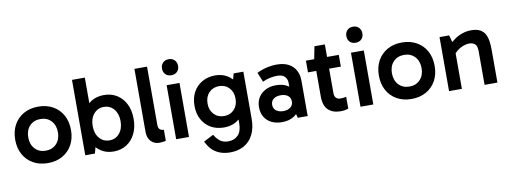

<svg xmlns="http://www.w3.org/2000/svg" viewBox="-69 -1111 4537 1708"><g transform="rotate(-10 2199.5 -257.0)"><path d="M283 11Q208 11 151 -21Q94 -53 62.5 -110.5Q31 -168 31 -243Q31 -320 62.5 -377.5Q94 -435 151 -467Q208 -499 283 -499Q358 -499 415 -467Q472 -435 503.5 -377.5Q535 -320 535 -243Q535 -168 503.5 -110.5Q472 -53 415 -21Q358 11 283 11ZM283 -101Q343 -101 380 -140.5Q417 -180 417 -244Q417 -308 380 -347.5Q343 -387 283 -387Q223 -387 186 -348Q149 -309 149 -244Q149 -180 186 -140.5Q223 -101 283 -101Z M876 11Q811 11 762.5 -21Q714 -53 686.5 -110.5Q659 -168 659 -245Q659 -323 686 -380.5Q713 -438 761.5 -468.5Q810 -499 876 -499Q943 -499 994 -467Q1045 -435 1073 -378Q1101 -321 1101 -245Q1101 -169 1073 -111.5Q1045 -54 994.5 -21.5Q944 11 876 11ZM621 0V-681H737V-368H727V-107H737L708 0ZM857 -93Q913 -93 948 -135Q983 -177 983 -245Q983 -312 948 -353.5Q913 -395 857 -395Q802 -395 766.5 -353.5Q731 -312 731 -244Q731 -176 766.5 -134.5Q802 -93 857 -93Z M1290 5Q1261 5 1237 -8.5Q1213 -22 1199 -48.5Q1185 -75 1185 -116V-681H1299V-157Q1299 -124 1314 -113Q1329 -102 1349 -102V-3Q1337 1 1321.5 3Q1306 5 1290 5Z M1558 0H1442V-488H1558ZM1427 -640Q1427 -672 1446.5 -692.5Q1466 -713 1500 -713Q1532 -713 1552 -692.5Q1572 -672 1572 -640Q1572 -608 1552 -588Q1532 -568 1500 -568Q1466 -568 1446.5 -588Q1427 -608 1427 -640Z M1896 199Q1855 199 1816.5 187.5Q1778 176 1746 149.5Q1714 123 1691 79L1683 64L1772 18Q1797 59 1825 79Q1853 99 1897 99Q1952 99 1985.5 64Q2019 29 2019 -43V-157H2029V-382H2019L2047 -488H2135V-64Q2135 22 2104.5 81Q2074 140 2020.5 169.5Q1967 199 1896 199ZM1881 -29Q1814 -29 1763 -58Q1712 -87 1683 -140Q1654 -193 1654 -263Q1654 -334 1682.5 -386.5Q1711 -439 1762.5 -469Q1814 -499 1881 -499Q1944 -499 1992 -469.5Q2040 -440 2066.5 -387Q2093 -334 2093 -263Q2093 -192 2066.5 -139Q2040 -86 1992.5 -57.5Q1945 -29 1881 -29ZM1899 -129Q1955 -129 1990 -166.5Q2025 -204 2025 -264Q2025 -324 1990 -361.5Q1955 -399 1899 -399Q1843 -399 1807.5 -361.5Q1772 -324 1772 -263Q1772 -204 1807.5 -166.5Q1843 -129 1899 -129Z M2398 14Q2342 14 2301.5 -6.5Q2261 -27 2239 -64Q2217 -101 2217 -152Q2217 -202 2239.5 -239Q2262 -276 2303 -297.5Q2344 -319 2398 -319Q2469 -319 2512.5 -287Q2556 -255 2572 -197L2514 -201V-322Q2514 -352 2493.5 -376Q2473 -400 2424 -400Q2396 -400 2362 -393.5Q2328 -387 2292 -370L2257 -456Q2299 -477 2345.5 -488Q2392 -499 2438 -499Q2503 -499 2545.5 -475.5Q2588 -452 2609 -412Q2630 -372 2630 -320V0H2541L2515 -91L2572 -108Q2555 -48 2509.5 -17Q2464 14 2398 14ZM2425 -81Q2465 -81 2489.5 -100Q2514 -119 2514 -152Q2514 -187 2489.5 -205.5Q2465 -224 2425 -224Q2385 -224 2360.5 -205.5Q2336 -187 2336 -152Q2336 -119 2360.5 -100Q2385 -81 2425 -81Z M2926 9Q2856 9 2815.5 -29.5Q2775 -68 2775 -151V-482V-488L2797 -601H2891V-161Q2891 -131 2906 -117Q2921 -103 2945 -103Q2961 -103 2974 -105Q2987 -107 2997 -110V-2Q2982 3 2965.5 6Q2949 9 2926 9ZM2700 -382V-488H2997V-382Z M3223 0H3107V-488H3223ZM3092 -640Q3092 -672 3111.5 -692.5Q3131 -713 3165 -713Q3197 -713 3217 -692.5Q3237 -672 3237 -640Q3237 -608 3217 -588Q3197 -568 3165 -568Q3131 -568 3111.5 -588Q3092 -608 3092 -640Z M3568 11Q3493 11 3436 -21Q3379 -53 3347.5 -110.5Q3316 -168 3316 -243Q3316 -320 3347.5 -377.5Q3379 -435 3436 -467Q3493 -499 3568 -499Q3643 -499 3700 -467Q3757 -435 3788.5 -377.5Q3820 -320 3820 -243Q3820 -168 3788.5 -110.5Q3757 -53 3700 -21Q3643 11 3568 11ZM3568 -101Q3628 -101 3665 -140.5Q3702 -180 3702 -244Q3702 -308 3665 -347.5Q3628 -387 3568 -387Q3508 -387 3471 -348Q3434 -309 3434 -244Q3434 -180 3471 -140.5Q3508 -101 3568 -101Z M4193 -499Q4245 -499 4275 -482Q4305 -465 4320 -435.5Q4335 -406 4339.5 -369.5Q4344 -333 4344 -294V0H4228V-304Q4228 -353 4207.5 -369.5Q4187 -386 4157 -386Q4129 -386 4099.5 -374.5Q4070 -363 4046 -343.5Q4022 -324 4007 -299L3998 -362H4023V0H3907V-488H3994L4018 -399L3984 -398Q4012 -429 4045 -451.5Q4078 -474 4115.5 -486.5Q4153 -499 4193 -499Z"/></g></svg>

Font: Gabarito Medium
Style: Regular
Weight: 500
Designer: Leandro Assis / Alvaro Franca / Felipe Casaprima
Foundry: Naipe Foundry
Version: Version 1.000